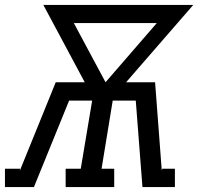

<svg xmlns="http://www.w3.org/2000/svg" viewBox="-37 -755 807 775"><path d="M-17 0V-74H44L43 -66L188 -423H305L138 -735H743L472 -423H589L616 -66L618 -74H669V0H538L511 -349H418L373 -74H424V0H228V-74H289L335 -349H242L100 0ZM389 -423 596 -662H261Z"/></svg>

Font: Iosevka Etoile Oblique
Style: Regular
Weight: 400
Italic angle: -9°
Designer: Belleve Invis
Foundry: Belleve Invis
Version: Version 15.5.2; ttfautohint (v1.8.4)